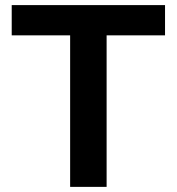

<svg xmlns="http://www.w3.org/2000/svg" viewBox="-20 -729 689 749"><path d="M395.9 0V-591.1H623.8V-709.1H25.7V-591.1H253.6V0Z"/></svg>

Font: Estedad-FD VF
Style: Regular
Weight: 100
Designer: Amin Abedi
Version: Version 7.3